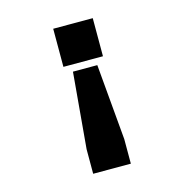

<svg xmlns="http://www.w3.org/2000/svg" viewBox="-104 -653 857 891"><g transform="rotate(-15 325.0 -207.0)"><path d="M230 -556H420V-373H230ZM384 -340 416 24V142H235V24L267 -340Z"/></g></svg>

Font: Azeret Mono Thin
Style: Regular
Weight: 100
Designer: Martin Vácha
Foundry: Displaay
Version: Version 1.002